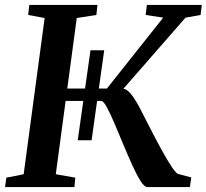

<svg xmlns="http://www.w3.org/2000/svg" viewBox="-22 -763 842 783"><path d="M295 -191 347 -558H403L351.5 -191ZM579 0Q567 0 551 -25.2Q535 -50.5 516.8 -90.8Q498.5 -131 480 -175.8Q461.5 -220.5 444.5 -260.5Q427.5 -300.5 413.5 -326Q399.5 -351.5 391 -351.5H226L232.5 -402H414L643.5 -691L572 -702L577 -743H801L796 -702L734.5 -691L440.5 -354.5L474.5 -402Q487 -402 498.8 -392.8Q510.5 -383.5 522.2 -366.2Q534 -349 546.8 -325.2Q559.5 -301.5 574 -272Q592 -236.5 611 -200.2Q630 -164 647.8 -132.8Q665.5 -101.5 679.8 -80.5Q694 -59.5 703 -54L758 -39.5L752.5 0ZM-1.5 0 4 -38.5 74.5 -52.5 160 -689.5 93 -702 97.5 -743H375.5L371 -702L291 -689.5L205.5 -52.5L285 -38.5L281.5 0Z"/></svg>

Font: Merriweather 48pt SemiBold
Style: Italic
Weight: 600
Italic angle: -7.8°
Designer: Eben Sorkin
Foundry: Eben Sorkin
Version: Version 2.101